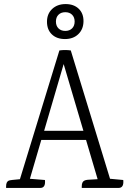

<svg xmlns="http://www.w3.org/2000/svg" viewBox="-20 -924 637 944"><path d="M563 0H382V-8Q382 -30 395 -36Q401 -39 410 -40L460 -43L403 -236H183L127 -45L201 -39Q205 0 178 0H10V-8Q10 -30 23 -36Q30 -39 78 -43L272 -676Q300 -680 328 -676L521 -45H522L586 -39Q590 0 563 0ZM197 -281H390L293 -609ZM390.5 -819Q390 -780 365 -756Q340 -732 299.5 -732Q259 -732 235 -755Q211 -778 211 -817Q211 -856 236.5 -880Q262 -904 302.5 -904Q343 -904 367 -881Q391 -858 390.5 -819ZM334.5 -851.5Q322 -864 301 -864Q280 -864 267.5 -851.5Q255 -839 255 -818Q255 -797 267.5 -784.5Q280 -772 301 -772Q322 -772 334.5 -784.5Q347 -797 347 -818Q347 -839 334.5 -851.5Z"/></svg>

Font: Karma Light
Style: Regular
Weight: 300
Designer: Joana Correia
Foundry: Indian Type Foundry
Version: Version 1.202;PS 1.0;hotconv 1.0.78;makeotf.lib2.5.61930; tt